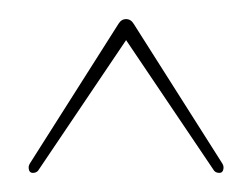

<svg xmlns="http://www.w3.org/2000/svg" viewBox="-20 -566 264 201"><path d="M21 -389Q19 -385 14.5 -385Q10 -385 10 -391Q10 -393 12 -396L104 -541Q107 -546 112 -546Q117 -546 120 -541L212 -396Q214 -393 214 -391Q214 -385 209.5 -385Q205 -385 203 -389L112 -524Z"/></svg>

Font: Flamenco Light
Style: Regular
Weight: 300
Designer: Luciano Vergara
Foundry: Luciano Vergara
Version: Version 1.003